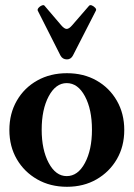

<svg xmlns="http://www.w3.org/2000/svg" viewBox="-20 -706 513 737"><path d="M237 11Q173 11 123 -17.5Q73 -46 44.5 -95Q16 -144 16 -207Q16 -270 44.5 -319.5Q73 -369 123 -397Q173 -425 237 -425Q301 -425 350.5 -397Q400 -369 428.5 -319.5Q457 -270 457 -207Q457 -144 428.5 -95Q400 -46 350.5 -17.5Q301 11 237 11ZM236 -30Q279 -30 306 -80.5Q333 -131 333 -208Q333 -286 306 -336.5Q279 -387 236 -387Q194 -387 167 -336.5Q140 -286 140 -208Q140 -131 167 -80.5Q194 -30 236 -30ZM237 -478Q220 -478 212 -493L125 -665Q123 -670 128 -676Q133 -682 140.5 -685Q148 -688 151 -684L215 -609Q227 -595 236 -595Q245 -595 257 -609L322 -684Q326 -688 333 -685Q340 -682 345.5 -676Q351 -670 348 -665L260 -493Q252 -478 237 -478Z"/></svg>

Font: Junicode
Style: Bold
Weight: 700
Designer: Peter S. Baker
Version: Version 2.100; ttfautohint (v1.8.4)